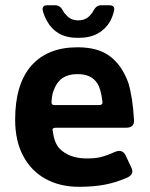

<svg xmlns="http://www.w3.org/2000/svg" viewBox="-20 -704 578 739"><path d="M374.3 -311.7Q368.7 -362.3 354.3 -383.3Q331.7 -419.3 276.7 -418.7Q242.7 -418.7 220.2 -403.2Q197.7 -387.7 185.7 -353.7Q180.3 -340.3 178.3 -312.7Q177.3 -299.7 188 -299.7H362.3Q375.7 -299.7 374.3 -311.7ZM183.3 -199.3Q188 -156.7 208 -133.3Q244.7 -95.7 307.7 -94.3Q344.7 -93.7 366.3 -99Q390.3 -105 421.7 -119Q452 -131.7 464 -104.7L485 -60.3Q499 -33.3 468.3 -19.7Q423.7 -0.7 383.3 6.7Q340.3 15 283.7 15Q210.3 15 155 -15.7Q99.7 -46.3 69 -104.2Q38.3 -162 38.3 -243.3Q38.3 -380.3 100.7 -451.2Q163 -522 278.7 -522Q358 -522 404.2 -486.7Q450.3 -451.3 474.3 -384Q491.3 -326.3 495.7 -242.3Q498 -213 466 -212.3H193.3Q178.7 -212 183.3 -199.3ZM281 -558.3Q236 -558.3 207.2 -575Q178.3 -591.7 161.7 -621.7Q150.3 -641.7 145 -661.7Q139.7 -683.7 161.7 -683.7H193Q211 -683.7 222 -663.7Q226.7 -653.7 236 -645Q253 -625.7 281 -625.7Q309.7 -625.7 326.7 -645Q335 -653 340 -663.7Q351.3 -683.7 368.7 -683.7H400.7Q424.3 -683.7 418.7 -661.7Q414 -641 403.7 -621.7Q386.3 -591.7 356.3 -575Q326.3 -558.3 281 -558.3Z"/></svg>

Font: Vivano Light
Style: Regular
Weight: 300
Designer: Joe Prince, Josias Burgherr
Version: Version 2.064;September 19, 2022;FontCreator 14.0.0.2877 64-